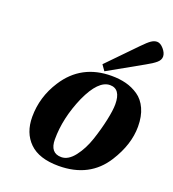

<svg xmlns="http://www.w3.org/2000/svg" viewBox="-136 -844 864 960"><g transform="rotate(20 295.5 -364.0)"><path d="M317 -541 462 -690Q490 -719 505.5 -729.5Q521 -740 536 -740Q554 -740 571.5 -719.5Q589 -699 589 -680Q589 -662 571.5 -647Q554 -632 521 -614L338 -511ZM77 -174Q77 -280 136 -371Q220 -502 381 -502Q423 -502 458 -493Q493 -484 524 -463Q555 -442 573 -402.5Q591 -363 591 -308Q591 -213 529 -115Q449 12 284 12Q180 12 128.5 -38.5Q77 -89 77 -174ZM222 -107Q222 -34 282 -34Q319 -34 351.5 -76Q384 -118 403.5 -176.5Q423 -235 434.5 -289Q446 -343 446 -374Q446 -456 389 -456Q327 -456 274 -339Q222 -220 222 -107Z"/></g></svg>

Font: Heuristica
Style: Bold Italic
Weight: 700
Italic angle: -13°
Version: Version 1.0.2